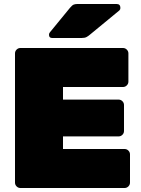

<svg xmlns="http://www.w3.org/2000/svg" viewBox="-20 -940 707 960"><path d="M82 0Q71 0 63 -8Q55 -16 55 -27V-673Q55 -684 63 -692Q71 -700 82 -700H595Q606 -700 614 -692Q622 -684 622 -673V-532Q622 -521 614 -513Q606 -505 595 -505H295V-442H573Q584 -442 592 -434Q600 -426 600 -415V-285Q600 -274 592 -266Q584 -258 573 -258H295V-195H603Q614 -195 622 -187Q630 -179 630 -168V-27Q630 -16 622 -8Q614 0 603 0ZM241 -750Q225 -750 225 -766Q225 -774 230 -779L330 -901Q341 -914 348.5 -917Q356 -920 367 -920H563Q582 -920 582 -900Q582 -893 577 -888L430 -767Q422 -760 413 -755Q404 -750 388 -750Z"/></svg>

Font: Rubik Black
Style: Regular
Weight: 900
Designer: Hubert and Fischer
Foundry: Hubert and Fischer
Version: Version 2.300;gftools[0.9.30]